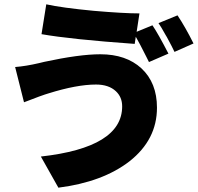

<svg xmlns="http://www.w3.org/2000/svg" viewBox="-20 -819 915 888"><path d="M250 49 169 -95Q545 -137 545 -327Q545 -370 516 -397Q483 -428 424 -428Q335 -428 204 -387Q193 -383 188 -382Q169 -376 115 -355Q98 -349 91 -346L50 -509Q100 -513 160 -527Q168 -529 185 -533Q347 -568 444 -568Q563 -568 634 -503Q706 -436 706 -321Q706 -173 579 -73Q455 23 250 49ZM669 -532Q666 -539 658 -554Q625 -620 608 -649L603 -616Q308 -637 172 -661L194 -799Q266 -783 413 -769Q552 -757 625 -757L612 -672L685 -702Q711 -664 759 -571ZM787 -579Q778 -599 752 -647Q750 -650 746 -657Q724 -697 713 -712L801 -748Q837 -694 875 -618Z"/></svg>

Font: GenSekiGothic TW H
Style: Regular
Weight: 900
Version: Version 1.501;PS 1;hotconv 16.6.51;makeotf.lib2.5.65220